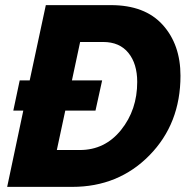

<svg xmlns="http://www.w3.org/2000/svg" viewBox="-20 -730 737 750"><path d="M413 -710Q546 -710 615.5 -633Q685 -556 685 -434Q685 -247 564 -123.5Q443 0 262 0H8L71 -298H32L57 -416H96L159 -710ZM292 -144Q390 -144 453 -222.5Q516 -301 516 -410Q516 -481 481.5 -523.5Q447 -566 383 -566H293L261 -416H379L353 -298H235L202 -144Z"/></svg>

Font: Raleway-v4020 ExtraBold
Style: Italic
Weight: 800
Italic angle: -12°
Designer: Matt McInerney, Pablo Impallari, Rodrigo Fuenzalida
Foundry: Matt McInerney, Pablo Impallari, Rodrigo Fuenzalida
Version: Version 4.020;PS 004.020;hotconv 1.0.88;makeotf.lib2.5.64775